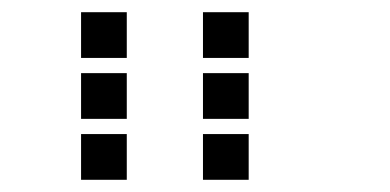

<svg xmlns="http://www.w3.org/2000/svg" viewBox="-20 -708 640 315"><path d="M114 -688Q113 -688 113 -688Q113 -688 113 -687V-614Q113 -613 113 -613Q113 -613 114 -613H187Q188 -613 188 -613Q188 -613 188 -614V-687Q188 -688 188 -688Q188 -688 187 -688ZM314 -688Q313 -688 313 -688Q313 -688 313 -687V-614Q313 -613 313 -613Q313 -613 314 -613H387Q388 -613 388 -613Q388 -613 388 -614V-687Q388 -688 388 -688Q388 -688 387 -688ZM114 -588Q113 -588 113 -588Q113 -588 113 -587V-514Q113 -513 113 -513Q113 -513 114 -513H187Q188 -513 188 -513Q188 -513 188 -514V-587Q188 -588 188 -588Q188 -588 187 -588ZM314 -588Q313 -588 313 -588Q313 -588 313 -587V-514Q313 -513 313 -513Q313 -513 314 -513H387Q388 -513 388 -513Q388 -513 388 -514V-587Q388 -588 388 -588Q388 -588 387 -588ZM114 -488Q113 -488 113 -488Q113 -488 113 -487V-414Q113 -413 113 -413Q113 -413 114 -413H187Q188 -413 188 -413Q188 -413 188 -414V-487Q188 -488 188 -488Q188 -488 187 -488ZM314 -488Q313 -488 313 -488Q313 -488 313 -487V-414Q313 -413 313 -413Q313 -413 314 -413H387Q388 -413 388 -413Q388 -413 388 -414V-487Q388 -488 388 -488Q388 -488 387 -488Z"/></svg>

Font: Doto
Style: Bold
Weight: 700
Monospace: yes
Version: Version 1.000